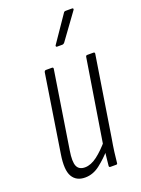

<svg xmlns="http://www.w3.org/2000/svg" viewBox="-135 -751 599 818"><g transform="rotate(-20 165.0 -342.0)"><path d="M106 6Q66 6 48.5 -24Q31 -54 42 -123L97 -475Q99 -482 105 -482H132Q139 -482 138 -475L83 -125Q75 -76 84 -55.5Q93 -35 120 -35Q147 -35 176 -57Q205 -79 235 -115L233 -75Q205 -43 173.5 -18.5Q142 6 106 6ZM222 0Q216 0 216 -6Q218 -28 221 -54Q224 -80 227 -97L225 -101L285 -475Q286 -482 292 -482H320Q327 -482 326 -475L269 -115Q263 -81 259.5 -54.5Q256 -28 254 -6Q254 0 248 0ZM183 -559Q180 -559 179 -562Q178 -565 180 -567L260 -684Q263 -690 270 -690H299Q303 -690 304 -687.5Q305 -685 303 -682L218 -565Q213 -559 207 -559Z"/></g></svg>

Font: Sofia Sans Extra Condensed Light
Style: Italic
Weight: 300
Italic angle: -9°
Version: Version 4.100